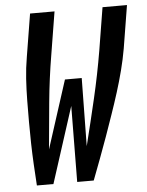

<svg xmlns="http://www.w3.org/2000/svg" viewBox="-53 -778 628 821"><g transform="rotate(-5 261.5 -367.5)"><path d="M316 0H245L248 -326L143 0H72Q69 -45 66.5 -91Q64 -137 63 -182.5Q62 -228 62 -274Q62 -320 62.5 -366Q63 -412 66 -458.5Q69 -505 77 -551L107 -735H212L182 -551Q165 -450 155.5 -349.5Q146 -249 137 -149L231 -441H303L299 -149Q324 -249 347.5 -349.5Q371 -450 388 -551L418 -735H523L493 -551Q485 -505 473 -458.5Q461 -412 446.5 -366Q432 -320 416 -274Q400 -228 384 -182.5Q368 -137 350.5 -91Q333 -45 316 0Z"/></g></svg>

Font: Iosevka Term Curly
Style: Bold Italic
Weight: 700
Italic angle: -9°
Designer: Belleve Invis
Foundry: Belleve Invis
Version: Version 32.3.0